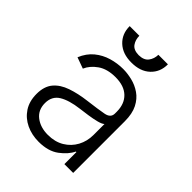

<svg xmlns="http://www.w3.org/2000/svg" viewBox="-210 -846 975 975"><g transform="rotate(45 278.0 -358.5)"><path d="M235.8 12.4Q186.4 12.4 145.6 -6.9Q104.8 -26.3 80.6 -63Q56.5 -99.8 56.5 -152.3Q56.5 -206.3 83.1 -238.1Q109.7 -269.9 157.1 -286.2Q204.5 -302.6 266 -310Q334.9 -318.5 371.8 -325.5Q408.7 -332.4 408.7 -363.3V-376.1Q408.7 -432.2 375.5 -464.1Q342.3 -496.1 280.2 -496.1Q221.2 -496.1 184.1 -470.2Q147 -444.2 132.1 -409.1L72.1 -430.8Q90.6 -475.5 123.2 -502.3Q155.9 -529.1 196.4 -541Q236.9 -552.9 278.4 -552.9Q309.7 -552.9 343.4 -544.7Q377.1 -536.6 406.4 -516.5Q435.7 -496.4 453.8 -460.9Q471.9 -425.4 471.9 -370.4V0H408.7V-86.3H404.8Q387.8 -50.1 345.9 -18.8Q304 12.4 235.8 12.4ZM244.3 -45.5Q294.7 -45.5 331.7 -67.6Q368.6 -89.8 388.7 -127.1Q408.7 -164.4 408.7 -209.2V-288Q399.5 -279.1 373.9 -272.5Q348.4 -266 318.4 -261.7Q288.4 -257.5 266 -254.6Q196.7 -246.1 158.2 -222.7Q119.7 -199.2 119.7 -149.5Q119.7 -100.1 155.2 -72.8Q190.7 -45.5 244.3 -45.5ZM353.7 -730.1H422.2Q422.6 -674.7 385.3 -639.7Q348 -604.8 284.1 -605.1Q221.6 -604.8 184.5 -639.7Q147.4 -674.7 147.7 -730.1H217Q217 -701 232.2 -679.7Q247.5 -658.4 284.1 -658Q321 -658.4 337.2 -679.9Q353.3 -701.3 353.7 -730.1Z"/></g></svg>

Font: Inter UI Light
Style: Regular
Weight: 300
Designer: Rasmus Andersson
Foundry: rsms
Version: 3.2;8d6f07862